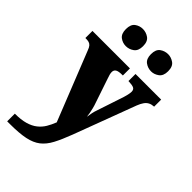

<svg xmlns="http://www.w3.org/2000/svg" viewBox="-292 -856 1170 1170"><g transform="rotate(45 293.0 -270.5)"><path d="M19 155Q72 155 108.5 144.5Q145 134 169.5 114.5Q194 95 209.5 69Q225 43 237 12L61 -431Q54 -451 46 -460Q38 -469 27.5 -472Q17 -475 2 -475H-3V-536H320V-475H315Q283 -475 270 -467Q257 -459 257 -442Q257 -432 260 -421Q263 -410 267 -399L320 -242Q327 -223 331.5 -204.5Q336 -186 339 -170Q342 -154 343 -142Q346 -164 349.5 -180Q353 -196 357 -207L417 -388Q420 -396 424 -414Q428 -432 428 -442Q428 -461 415 -467.5Q402 -474 373 -475H368V-536H589V-475H585Q567 -474 553 -466.5Q539 -459 528.5 -444Q518 -429 509 -406L358 -3Q333 63 310 106.5Q287 150 255 175Q223 200 172.5 210.5Q122 221 42 221H19ZM424 -614Q395 -614 372 -631Q349 -648 349 -688Q349 -729 372 -745.5Q395 -762 424 -762Q450 -762 473.5 -745.5Q497 -729 497 -688Q497 -648 473.5 -631Q450 -614 424 -614ZM206 -614Q178 -614 155.5 -631Q133 -648 133 -688Q133 -729 155.5 -745.5Q178 -762 206 -762Q234 -762 257.5 -745.5Q281 -729 281 -688Q281 -648 257.5 -631Q234 -614 206 -614Z"/></g></svg>

Font: Noto Serif Bengali Black
Style: Regular
Weight: 900
Version: Version 2.003